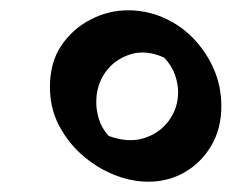

<svg xmlns="http://www.w3.org/2000/svg" viewBox="-20 -508 450 373"><path d="M268 -155Q235 -155 201.5 -168.5Q168 -182 140 -206.5Q112 -231 94.5 -264.5Q77 -298 77 -339Q77 -386 98.5 -418.5Q120 -451 155 -469.5Q190 -488 229 -488Q265 -488 298 -473.5Q331 -459 356 -433Q381 -407 395.5 -373.5Q410 -340 410 -302Q410 -258 390.5 -225Q371 -192 339 -173.5Q307 -155 268 -155ZM191 -244Q229 -230 259.5 -239.5Q290 -249 308 -273.5Q326 -298 326 -329Q326 -345 320 -362.5Q314 -380 299 -396Q264 -412 233.5 -402.5Q203 -393 185 -368Q167 -343 167 -309Q167 -294 172 -277Q177 -260 191 -244Z"/></svg>

Font: Eczar Medium
Style: Regular
Weight: 500
Designer: Vaibhav Singh
Foundry: Rosetta Type Foundry
Version: Version 2.000